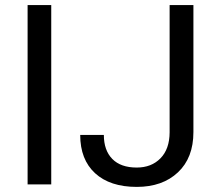

<svg xmlns="http://www.w3.org/2000/svg" viewBox="-20 -731 864 761"><path d="M183.1 0H89.4V-710.9H183.1ZM652.3 -710.9H746.6V-207.5Q746.6 -105.5 685.3 -47.9Q624 9.8 522 9.8Q416 9.8 356.9 -44.4Q297.9 -98.6 297.9 -196.3H391.6Q391.6 -135.3 425 -101.1Q458.5 -66.9 522 -66.9Q580.1 -66.9 616 -103.5Q651.9 -140.1 652.3 -206.1Z"/></svg>

Font: SteelSelectRoboto
Style: Roboto-Regular
Weight: 400
Designer: Google
Version: Version 2.137; 2017